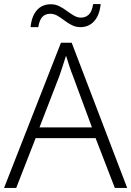

<svg xmlns="http://www.w3.org/2000/svg" viewBox="-20 -928 648 948"><path d="M547 0 452 -246H156L60 0H0L281 -717H334L608 0ZM339 -556Q333 -570 323 -600Q313 -630 306 -653Q298 -626 289 -600Q280 -574 274 -555L175 -299H434ZM131 -794Q136 -848 162 -877.5Q188 -907 231 -907Q254 -907 273.5 -897Q293 -887 310.5 -874Q328 -861 345 -851Q362 -841 380 -841Q402 -841 418 -855.5Q434 -870 440 -908H477Q472 -854 445.5 -824Q419 -794 377 -794Q354 -794 334.5 -804Q315 -814 298 -827Q281 -840 264 -850Q247 -860 228 -860Q205 -860 190 -845.5Q175 -831 169 -794Z"/></svg>

Font: Noto Sans Arabic Light
Style: Regular
Weight: 300
Designer: Monotype Design Team, Nadine Chahine, Nizar Qandah and Khaled Hosny
Foundry: Monotype Imaging Inc.
Version: Version 2.012; ttfautohint (v1.8.4.7-5d5b)